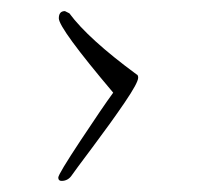

<svg xmlns="http://www.w3.org/2000/svg" viewBox="-20 -455 358 346"><path d="M229 -315Q229 -306 204.5 -270Q180 -234 147 -190Q114 -146 110 -140Q103 -129 91 -129Q85 -129 85 -135Q85 -141 125 -201.5Q165 -262 184 -288Q86 -404 86 -422Q86 -435 97 -435L105 -431Q139 -385 226 -321Q229 -320 229 -315Z"/></svg>

Font: Bilbo Swash Caps
Style: Regular
Weight: 400
Designer: Robert E. Leuschke
Foundry: Robert E. Leuschke
Version: Version 1.002